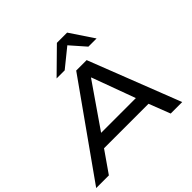

<svg xmlns="http://www.w3.org/2000/svg" viewBox="-242 -1169 1392 1392"><g transform="rotate(-45 454.0 -473.0)"><path d="M-17 0 483 -705H590L865 0H747L669 -201L721 -164H184L253 -201L113 0ZM522 -592 272 -230 239 -258H695L658 -230L525 -592ZM342 -765 526 -946H631L752 -765H668L567 -880L425 -765Z"/></g></svg>

Font: Nunito Sans 10pt Expanded SemiBold
Style: Italic
Weight: 600
Width: 7
Italic angle: -9°
Designer: Vernon Adams
Foundry: Vernon Adams
Version: Version 3.101;gftools[0.9.27]